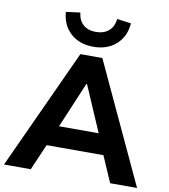

<svg xmlns="http://www.w3.org/2000/svg" viewBox="-110 -1026 979 1110"><g transform="rotate(10 379.5 -471.0)"><path d="M-11 0 313 -705H442L770 0H612L527 -196L588 -153H169L231 -196L146 0ZM377 -541 248 -235 221 -273H536L513 -235L381 -541ZM379 -760Q297 -760 245.5 -806.5Q194 -853 188 -931L271 -942Q276 -897 304 -872Q332 -847 378 -847Q425 -847 454 -872Q483 -897 487 -942L570 -931Q564 -853 512.5 -806.5Q461 -760 379 -760Z"/></g></svg>

Font: Mulish ExtraLight ExtraBold
Style: Regular
Weight: 800
Version: Version 3.603